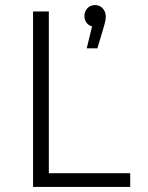

<svg xmlns="http://www.w3.org/2000/svg" viewBox="-20 -735 582 755"><path d="M110 0V-690H172V-54H492V0ZM396 -669Q396 -659 393 -647Q390 -635 384 -615L363 -545H321L342 -631Q328 -635 320 -646Q312 -657 312 -672Q312 -690 323.5 -702.5Q335 -715 354 -715Q372 -715 384 -702Q396 -689 396 -669Z"/></svg>

Font: Radio Canada Light
Style: Regular
Weight: 300
Designer: Charles Daoud, Etienne Aubert Bonn, Alexandre Saumier Demers, Jacques Le Bailly
Foundry: Radio-Canada
Version: Version 2.104;gftools[0.9.28.dev5+ged2979d]